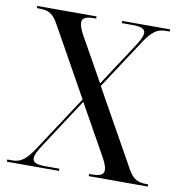

<svg xmlns="http://www.w3.org/2000/svg" viewBox="-80 -789 820 864"><g transform="rotate(10 330.0 -357.0)"><path d="M8 0H246V-10H182C143 -10 124 -17 124 -37C124 -51 134 -71 153 -100L300 -325L427 -98C442 -72 449 -52 449 -39C449 -18 431 -10 394 -10H382V0H652V-10H644C601 -10 581 -23 558 -64L365 -409L511 -632C547 -687 571 -704 610 -704H628V-714H409V-704H458C497 -704 516 -697 516 -677C516 -663 506 -643 487 -614L360 -420L250 -616C235 -642 228 -662 228 -675C228 -696 246 -704 283 -704H292V-714H21V-704H33C76 -704 96 -691 119 -650L295 -335L129 -82C93 -27 69 -10 30 -10H8Z"/></g></svg>

Font: Noto Serif Display
Style: Regular
Weight: 400
Designer: Monotype Design Team
Foundry: Monotype Imaging Inc.
Version: Version 2.009